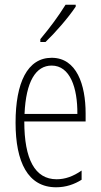

<svg xmlns="http://www.w3.org/2000/svg" viewBox="-20 -784 428 814"><path d="M301 -756V-764H258C226 -713 195 -671 151 -618V-606H173C212 -643 270 -709 301 -756ZM199 -539C96 -539 46 -433 46 -264C46 -97 98 10 218 10C260 10 296 -3 326 -22V-61C290 -36 256 -24 220 -24C128 -24 83 -109 83 -269H343V-303C343 -425 305 -539 199 -539ZM199 -506C277 -506 309 -412 308 -301H84C90 -439 132 -506 199 -506Z"/></svg>

Font: Noto Sans Sinhala ExtraCondensed ExtraLight
Style: Regular
Weight: 200
Width: 2
Designer: Jelle Bosma - Monotype Design Team
Foundry: Monotype Imaging Inc.
Version: Version 2.006